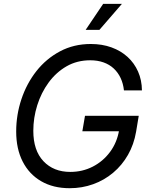

<svg xmlns="http://www.w3.org/2000/svg" viewBox="-20 -966 781 996"><path d="M341.3 10.3Q255.9 10.3 193.6 -25.9Q131.3 -62 97.7 -127.9Q64 -193.8 64 -283.7Q64 -370.1 91.1 -451.4Q118.2 -532.7 168.9 -597.2Q219.7 -661.6 291.3 -699.7Q362.8 -737.8 451.2 -737.8Q509.8 -737.8 558.3 -720.2Q606.9 -702.6 641.8 -670.7Q676.8 -638.7 696.3 -594.5Q715.8 -550.3 716.3 -497.1H623Q619.1 -532.7 605.7 -561.3Q592.3 -589.8 570.1 -610.6Q547.9 -631.3 517.1 -642.3Q486.3 -653.3 447.8 -653.3Q379.9 -653.3 325.4 -622.1Q271 -590.8 232.4 -538.1Q193.8 -485.4 173.3 -420.2Q152.8 -355 152.8 -287.6Q152.8 -185.5 205.3 -129.9Q257.8 -74.2 344.7 -74.2Q407.7 -74.2 461.2 -101.6Q514.6 -128.9 551 -178Q587.4 -227.1 598.1 -292L624.5 -285.2H407.2L420.9 -365.2H699.7L686 -282.7Q674.8 -216.8 644 -162.8Q613.3 -108.9 567.1 -70.1Q521 -31.2 463.4 -10.5Q405.8 10.3 341.3 10.3ZM424.3 -811 515.1 -945.8H612.3L495.6 -811Z"/></svg>

Font: Inter 20pt
Style: Italic
Weight: 400
Italic angle: -9.3988°
Version: Version 4.001;git-66647c0bb